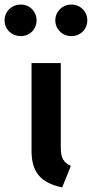

<svg xmlns="http://www.w3.org/2000/svg" viewBox="-66 -805 402 840"><path d="M25 -785C-15 -785 -46 -755 -46 -716C-46 -677 -15 -647 25 -647C64 -647 94 -677 94 -716C94 -755 64 -785 25 -785ZM246 -785C207 -785 176 -755 176 -716C176 -677 207 -647 246 -647C286 -647 316 -677 316 -716C316 -755 286 -785 246 -785ZM200 -529H72V-146C72 -50 113 -5 206 15L244 -79C211 -95 200 -113 200 -162Z"/></svg>

Font: Fira Sans Medium
Style: Regular
Weight: 500
Designer: Carrois Corporate & Edenspiekermann AG
Foundry: Carrois Corporate GbR & Edenspiekermann AG
Version: Version 4.203